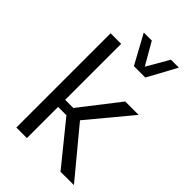

<svg xmlns="http://www.w3.org/2000/svg" viewBox="-246 -925 1017 1017"><g transform="rotate(45 262.5 -416.5)"><path d="M203.8 -833.2 292.6 -670.4H378.1L466.7 -833.2H407.1L335.4 -708.9L263.9 -833.2ZM392.5 -505.4 222.6 -286.8H161.3V-706.1H82.3V0H161.3V-233.6H223.8L413.2 0H513.7L293.5 -265.6L492.8 -505.4Z"/></g></svg>

Font: Estedad VF
Style: Regular
Weight: 100
Designer: Amin Abedi
Version: Version 7.3